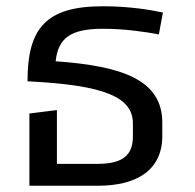

<svg xmlns="http://www.w3.org/2000/svg" viewBox="-20 -594 623 614"><path d="M68 -334C318 -322 405 -282 405 -199V-157C405 -98 372 -70 293 -70H162V-242L74 -231V0H293C419 0 499 -51 499 -159V-202C499 -338 372 -383 158 -398C166 -474 208 -502 309 -502C380 -502 445 -492 488 -484L501 -554C459 -563 391 -574 309 -574C124 -574 68 -501 68 -334Z"/></svg>

Font: FiraGO Unicode
Style: Regular
Weight: 400
Designer: bBox Type
Foundry: bBox Type GmbH
Version: Version 1.001;PS 001.001;hotconv 1.0.88;makeotf.lib2.5.64775